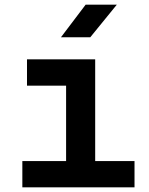

<svg xmlns="http://www.w3.org/2000/svg" viewBox="-20 -805 640 825"><path d="M76 0V-113H264V-437H96V-550H389V-113H558V0ZM242 -645 348 -785H482L368 -645Z"/></svg>

Font: JetBrains Mono NL
Style: Bold
Weight: 700
Monospace: yes
Designer: Philipp Nurullin, Konstantin Bulenkov
Foundry: JetBrains
Version: Version 2.305; ttfautohint (v1.8.4.7-5d5b)